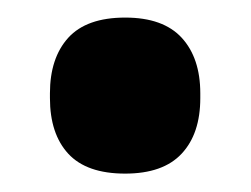

<svg xmlns="http://www.w3.org/2000/svg" viewBox="-20 -179 278 213"><path d="M118.8 13.6Q76.1 13.6 55.7 -8.5Q35.4 -30.6 35.4 -70.2V-75.5Q35.4 -114.6 55.7 -137.1Q76.1 -159.5 118.9 -159.5Q161 -159.5 181.6 -137.1Q202.2 -114.6 202.2 -75.5V-70.2Q202.2 -30.6 181.5 -8.5Q160.9 13.6 118.8 13.6Z"/></svg>

Font: Anek Gujarati Medium
Style: Regular
Weight: 500
Designer: Mrunmayee Ghaisas (Gujarati), Yesha Goshar (Latin)
Foundry: Ek Type
Version: Version 1.003